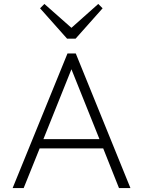

<svg xmlns="http://www.w3.org/2000/svg" viewBox="-20 -953 724 973"><path d="M44 0H100L181 -201H503L583 0H641L364 -682H322ZM183 -911 320 -757H363L500 -911L478 -933L342 -812L205 -933ZM200 -248 342 -602 484 -248Z"/></svg>

Font: MV Cash ExtraLight
Style: Regular
Weight: 200
Designer: Rodrigo Fuenzalida
Foundry: fragTYPE
Version: Version 1.100;Glyphs 3.1.2 (3151)